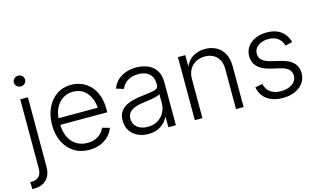

<svg xmlns="http://www.w3.org/2000/svg" viewBox="-119 -1065 2675 1596"><g transform="rotate(-15 1218.0 -266.5)"><path d="M82 -542.5H147.9V54.7Q148.4 101.1 130.6 134.8Q112.8 168.5 80.1 186.3Q47.4 204.1 1.5 204.1H-14.6V143.1H0Q38.6 143.1 60.3 119.9Q82 96.7 82 53.7ZM115.2 -645Q95.7 -645 81.3 -658.4Q66.9 -671.9 66.9 -690.9Q66.9 -710.4 81.3 -723.9Q95.7 -737.3 115.2 -737.3Q135.3 -737.3 149.4 -723.9Q163.6 -710.4 163.6 -690.9Q163.6 -671.9 149.4 -658.4Q135.3 -645 115.2 -645Z M530.3 11.7Q454.1 11.7 398.4 -24.2Q342.8 -60.1 312.5 -123Q282.2 -186 282.2 -268.1Q282.2 -350.1 312.3 -413.8Q342.3 -477.5 396 -513.9Q449.7 -550.3 520.5 -550.3Q566.4 -550.3 608.2 -533.4Q649.9 -516.6 682.6 -482.9Q715.3 -449.2 734.1 -398.4Q752.9 -347.7 752.9 -279.3V-251.5H324.7V-308.6H717.3L687 -287.6Q687 -345.7 667 -391.8Q647 -438 609.9 -464.4Q572.8 -490.7 520.5 -490.7Q469.2 -490.7 430.4 -463.9Q391.6 -437 370.1 -392.1Q348.6 -347.2 348.6 -293V-260.3Q348.6 -196.3 370.8 -148.4Q393.1 -100.6 433.8 -74.2Q474.6 -47.9 530.8 -47.9Q568.8 -47.9 598.1 -60.1Q627.4 -72.3 647.5 -93Q667.5 -113.8 677.2 -138.7L740.2 -121.1Q728 -85 699.5 -54.9Q670.9 -24.9 628.2 -6.6Q585.4 11.7 530.3 11.7Z M1038.1 11.7Q988.8 11.7 948 -7.1Q907.2 -25.9 882.8 -62.5Q858.4 -99.1 858.4 -151.9Q858.4 -192.4 873.8 -219.7Q889.2 -247.1 917.2 -264.9Q945.3 -282.7 983.9 -293Q1022.5 -303.2 1068.8 -308.6Q1114.3 -314.5 1145.8 -318.8Q1177.2 -323.2 1193.8 -332.5Q1210.4 -341.8 1210.4 -361.8V-374Q1210.4 -410.6 1195.6 -436.8Q1180.7 -462.9 1151.9 -477.1Q1123 -491.2 1082.5 -491.2Q1043.5 -491.2 1013.9 -479Q984.4 -466.8 965.3 -447Q946.3 -427.2 937.5 -403.3L874 -422.4Q890.1 -467.3 922.1 -495.4Q954.1 -523.4 995.6 -536.6Q1037.1 -549.8 1081.1 -549.8Q1114.3 -549.8 1148.7 -541Q1183.1 -532.2 1211.9 -511.7Q1240.7 -491.2 1258.3 -456.3Q1275.9 -421.4 1275.9 -369.1V0H1211.4V-85.9H1206.5Q1195.3 -61 1172.6 -38.6Q1149.9 -16.1 1116.5 -2.2Q1083 11.7 1038.1 11.7ZM1047.9 -47.4Q1098.1 -47.4 1134.5 -69.1Q1170.9 -90.8 1190.7 -127.4Q1210.4 -164.1 1210.4 -208.5V-285.6Q1203.6 -278.8 1187.3 -273.7Q1170.9 -268.6 1149.9 -264.4Q1128.9 -260.3 1107.4 -257.3Q1085.9 -254.4 1068.8 -252.4Q1023.4 -247.1 991 -234.9Q958.5 -222.7 941.7 -201.9Q924.8 -181.2 924.8 -148.9Q924.8 -116.7 940.9 -94Q957 -71.3 984.9 -59.3Q1012.7 -47.4 1047.9 -47.4Z M1504.4 -337.4V0H1439V-542.5H1502.4V-416H1491.7Q1514.2 -486.8 1562.3 -518.3Q1610.4 -549.8 1672.4 -549.8Q1727.5 -549.8 1769.5 -526.9Q1811.5 -503.9 1835.2 -459.5Q1858.9 -415 1858.9 -350.1V0H1793.5V-345.2Q1793.5 -412.6 1755.9 -451.2Q1718.3 -489.7 1655.3 -489.7Q1612.3 -489.7 1578.1 -471.4Q1543.9 -453.1 1524.2 -418.9Q1504.4 -384.8 1504.4 -337.4Z M2195.3 11.7Q2141.6 11.7 2099.9 -4.9Q2058.1 -21.5 2031.2 -53.7Q2004.4 -85.9 1995.6 -132.8L2058.6 -146Q2069.8 -96.7 2104.7 -71.8Q2139.6 -46.9 2194.3 -46.9Q2255.9 -46.9 2293 -74.7Q2330.1 -102.5 2330.1 -144Q2330.1 -177.2 2307.9 -199Q2285.6 -220.7 2241.7 -231L2153.3 -252.4Q2083 -269 2047.9 -305.2Q2012.7 -341.3 2012.7 -396.5Q2012.7 -441.9 2037.4 -476.6Q2062 -511.2 2105 -530.5Q2147.9 -549.8 2203.1 -549.8Q2254.4 -549.8 2292 -533.7Q2329.6 -517.6 2353.8 -487.8Q2377.9 -458 2389.2 -417.5L2328.6 -403.8Q2316.9 -442.4 2287.1 -467.8Q2257.3 -493.2 2203.1 -493.2Q2148.9 -493.2 2114 -467Q2079.1 -440.9 2079.1 -399.9Q2079.1 -365.7 2102.8 -344Q2126.5 -322.3 2176.3 -310.1L2259.8 -290Q2329.6 -273.4 2363.8 -237.8Q2397.9 -202.1 2397.9 -147.5Q2397.9 -101.1 2372.3 -65.2Q2346.7 -29.3 2300.8 -8.8Q2254.9 11.7 2195.3 11.7Z"/></g></svg>

Font: Inter 16pt Light
Style: Regular
Weight: 300
Version: Version 4.001;git-66647c0bb